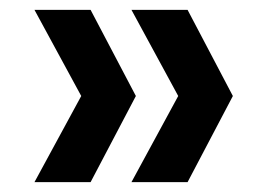

<svg xmlns="http://www.w3.org/2000/svg" viewBox="-20 -490 535 390"><path d="M164 -120H50L145 -295L50 -470H164L256 -295ZM361 -120H247L342 -295L247 -470H361L453 -295Z"/></svg>

Font: DM Sans 9pt SemiBold
Style: Regular
Weight: 600
Version: Version 4.004;gftools[0.9.30]